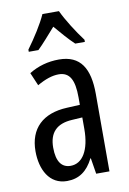

<svg xmlns="http://www.w3.org/2000/svg" viewBox="-87 -819 591 883"><g transform="rotate(-10 208.0 -378.0)"><path d="M252 -766H175C156 -723 119 -665 83 -616V-606H128C152 -629 183 -665 214 -700C244 -665 272 -632 300 -606H345V-616C312 -660 273 -721 252 -766ZM213 -547C162 -547 115 -534 73 -508L99 -447C137 -469 170 -480 200 -480C251 -480 272 -442 272 -360V-325L211 -322C98 -317 34 -256 34 -150C34 -65 71 10 154 10C210 10 249 -18 277 -74H279L291 0H353V-362C353 -480 314 -547 213 -547ZM225 -263 273 -266V-212C273 -114 238 -56 182 -56C141 -56 117 -86 117 -152C117 -222 152 -259 225 -263Z"/></g></svg>

Font: Noto Sans Gurmukhi UI ExtraCondensed
Style: Regular
Weight: 400
Width: 2
Designer: Jelle Bosma - Monotype Design Team
Foundry: Monotype Imaging Inc.
Version: Version 2.004